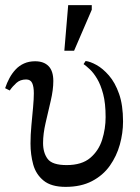

<svg xmlns="http://www.w3.org/2000/svg" viewBox="-34 -719 545 749"><path d="M222 10Q166 10 136 -14.5Q106 -39 95.5 -77.5Q85 -116 85 -159Q85 -193 88.5 -230Q92 -267 95 -300Q98 -333 98 -355Q98 -381 91.5 -395Q85 -409 68 -409Q45 -409 30 -395.5Q15 -382 4 -366L-14 -375Q-7 -396 3 -414.5Q13 -433 27 -448Q41 -463 60 -471.5Q79 -480 103 -480Q137 -480 155.5 -461Q174 -442 174 -403Q174 -369 164 -326Q154 -283 144 -240Q134 -197 134 -161Q134 -123 152 -99Q170 -75 226 -75Q285 -75 318 -103Q351 -131 364.5 -174Q378 -217 378 -262Q378 -316 368.5 -352Q359 -388 345 -411.5Q331 -435 316.5 -448.5Q302 -462 292 -469L300 -481Q318 -479 342.5 -465.5Q367 -452 391 -424.5Q415 -397 430.5 -353Q446 -309 446 -245Q446 -200 433.5 -155Q421 -110 394.5 -72.5Q368 -35 325 -12.5Q282 10 222 10ZM255 -521H217L232 -699H324V-681Z"/></svg>

Font: STIX Two Text
Style: Regular
Weight: 400
Designer: Ross Mills, John Hudson & Paul Hanslow, Tiro Typeworks Ltd; with prior portions MicroPress Inc., and Coen Hoffman.
Foundry: Tiro Typeworks Ltd
Version: Version 2.13 b171